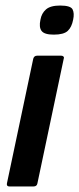

<svg xmlns="http://www.w3.org/2000/svg" viewBox="-20 -673 286 693"><path d="M244 -602Q239 -575 224.5 -561.5Q210 -548 174 -548Q140 -548 130 -561.5Q120 -575 126 -602Q130 -625 146 -639Q162 -653 197 -653Q235 -653 242 -639Q249 -625 244 -602ZM115 -11Q113 0 101 0H14Q3 0 5 -11L100 -461Q103 -472 114 -472H201Q206 -472 209 -469Q212 -466 210 -461Z"/></svg>

Font: Glory Thin SemiBold
Style: Italic
Weight: 600
Italic angle: -12°
Version: Version 1.011